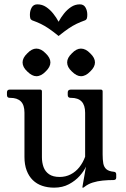

<svg xmlns="http://www.w3.org/2000/svg" viewBox="-20 -852 579 883"><path d="M228.8 11Q199 11 174 2.5Q149 -6 130.9 -23.6Q112.8 -41.2 102.6 -68Q92.5 -94.8 92.5 -130.2V-334Q92.5 -369 76 -385.5Q59.5 -402 27.5 -402H25Q12 -402 12 -415V-427Q12 -440 25 -440H164.2Q172.8 -440 172.8 -431.5V-129Q172.8 -104.5 180.2 -83.8Q187.8 -63 205.8 -50.6Q223.8 -38.2 254.5 -38.2Q281.8 -38.2 304.9 -50Q328 -61.8 344.8 -82.9Q361.5 -104 371.5 -131.2V-333.2Q371.5 -368.2 355.4 -385.1Q339.2 -402 307.2 -402H304.8Q291.5 -402 291.5 -415V-427Q291.5 -440 306.2 -440H443.2Q452 -440 452 -431.5V-142Q452 -117.5 455 -100.6Q458 -83.8 469 -74Q480 -64.2 504 -62Q514.5 -61 514.5 -50V-35.2Q514.5 -24 501.8 -24Q476.8 -24 452.4 -21.6Q428 -19.2 406.6 -12.5Q385.2 -5.8 369 7Q364.8 11 362 11H360.8Q358.8 11 358.8 9.8Q358.8 8.5 361.4 -6.2Q364 -21 367.9 -42.6Q371.8 -64.2 375.2 -85.5Q366.2 -65.2 346.4 -42.9Q326.5 -20.5 297 -4.8Q267.5 11 228.8 11ZM147.2 -628.5Q169.2 -628.5 190 -606.7Q211.8 -586 211.8 -565Q211.8 -544 190 -523.3Q169.2 -501.5 147.3 -501.5Q127.5 -501.5 105.5 -523.2Q83.8 -543.1 83.8 -565.1Q83.8 -586 105.5 -606.7Q126.2 -628.5 147.2 -628.5ZM352.2 -628.5Q374.2 -628.5 395 -606.7Q416.8 -586 416.8 -565Q416.8 -544 395 -523.3Q374.2 -501.5 352.3 -501.5Q332.5 -501.5 310.5 -523.2Q288.8 -543.1 288.8 -565.1Q288.8 -586 310.5 -606.7Q331.2 -628.5 352.2 -628.5ZM249.5 -752Q259.5 -770.9 274 -789.2Q288.5 -807.6 306.9 -819.8Q325.2 -832 347.3 -832Q365 -832 373.2 -817.6Q381.5 -803.2 381.5 -784.4Q381.5 -775.5 379.9 -768.8Q378.2 -762.1 371.8 -758.8Q349.5 -750.8 332.3 -742.5Q315 -734.2 296.1 -721.5Q277.2 -708.8 249.5 -686.5Q222 -708.8 203 -721.5Q184.1 -734.2 166.8 -742.5Q149.5 -750.8 127.2 -758.8Q120.8 -762.1 119.1 -768.8Q117.5 -775.4 117.5 -784.3Q117.5 -803.2 125.9 -817.6Q134.2 -832 151.8 -832Q173.9 -832 192.2 -819.8Q210.5 -807.5 225 -789.2Q239.5 -771 249.5 -752Z"/></svg>

Font: Young Serif Light
Style: Regular
Weight: 300
Designer: Bastien Sozeau
Foundry: NBR — Bastien Sozeau
Version: Version 5.001